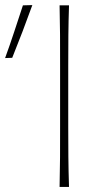

<svg xmlns="http://www.w3.org/2000/svg" viewBox="-76 -734 399 754"><path d="M158 0Q159.5 -61 159.8 -117Q160 -173 160 -238V-475Q160 -540.5 159.8 -596.5Q159.5 -652.5 158 -713H195Q193 -652.5 192.5 -596.5Q192 -540.5 192 -475V-238Q192 -173 192.5 -117Q193 -61 195 0ZM-56 -506Q-37 -558 -20 -609.8Q-3 -661.5 14 -713L51 -714Q32 -661.5 12.5 -610.2Q-7 -559 -28 -507Z"/></svg>

Font: Commissioner Flair Thin
Style: Regular
Weight: 100
Designer: Kostas Bartsokas
Foundry: Kostas Bartsokas
Version: Version 1.000; ttfautohint (v1.8.3)